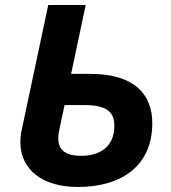

<svg xmlns="http://www.w3.org/2000/svg" viewBox="-20 -734 681 764"><path d="M290 10C465 10 586 -75 586 -244C586 -356 518 -440 339 -440H263L321 -714H172L67 -220C63 -202 61 -185 61 -169C61 -58 150 10 290 10ZM303 -114C243 -114 212 -135 212 -183C212 -194 213 -205 216 -218L237 -316H316C405 -316 435 -288 435 -234C435 -145 372 -114 303 -114Z"/></svg>

Font: Noto Sans
Style: Bold Italic
Weight: 700
Italic angle: -12°
Designer: Monotype Design Team
Foundry: Monotype Imaging Inc.
Version: Version 2.013